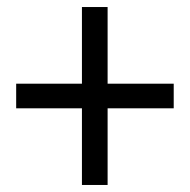

<svg xmlns="http://www.w3.org/2000/svg" viewBox="-20 -642 540 546"><path d="M213 -116H286V-334H474V-404H286V-622H213V-404H26V-334H213Z"/></svg>

Font: Noto Sans Mono CJK HK
Style: Regular
Weight: 400
Designer: Ryoko NISHIZUKA 西塚涼子 (kana, bopomofo & ideographs); Paul D. Hunt (Latin, Greek & Cyrillic); Sandoll Communications 산돌커뮤니
Foundry: Adobe
Version: Version 2.004;hotconv 1.0.118;makeotfexe 2.5.65603